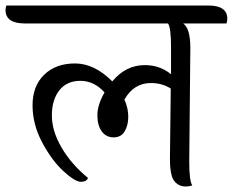

<svg xmlns="http://www.w3.org/2000/svg" viewBox="-66 -671 844 696"><path d="M550 -92 553 -350Q522 -370 481 -370Q419 -370 385 -310Q399 -279 399 -248Q399 -217 386 -195Q373 -173 346 -173Q319 -173 303 -194.5Q287 -216 287 -253.5Q287 -291 313 -336Q275 -378 225.5 -378Q176 -378 149 -343.5Q122 -309 122 -252.5Q122 -196 157.5 -135.5Q193 -75 253 -26Q248 -12 227 -12Q206 -12 164 -50.5Q122 -89 87 -154.5Q52 -220 52 -289.5Q52 -359 94 -400Q136 -441 206 -441Q276 -441 341 -376Q390 -435 459 -435Q513 -435 554 -402V-499Q554 -571 543 -586H24Q-46 -586 -46 -635Q-46 -642 -43 -651H689Q758 -651 758 -603Q758 -595 755 -586H598Q624 -568 624 -497L620 -85Q620 -15 631 1Q620 5 605 5Q590 5 577 -4Q564 -13 558 -29Q550 -54 550 -92Z"/></svg>

Font: Laila
Style: Regular
Weight: 400
Version: Version 1.301;PS 1.0;hotconv 1.0.78;makeotf.lib2.5.61930; tt